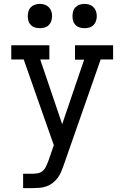

<svg xmlns="http://www.w3.org/2000/svg" viewBox="-20 -753 640 988"><path d="M99 215V141H148Q163 141 177 138Q191 135 201.5 125Q212 115 218 101.5Q224 88 229 75L257 -6L195 -182L102 -447H38V-520H234V-447H187L300 -114L413 -446H366V-520H562V-447H498L307 99Q301 116 294 132.5Q287 149 276 163.5Q265 178 250.5 189Q236 200 219 206Q202 212 184 213.5Q166 215 148 215ZM415 -608Q402 -608 390 -611.5Q378 -615 369 -624Q360 -633 356.5 -645Q353 -657 353 -670Q353 -683 356.5 -695Q360 -707 369 -716Q378 -725 390 -729Q402 -733 415 -733Q428 -733 440 -729Q452 -725 461 -716Q470 -707 474 -695Q478 -683 478 -670Q478 -657 474 -645Q470 -633 461 -624Q452 -615 440 -611.5Q428 -608 415 -608ZM185 -608Q172 -608 160 -611.5Q148 -615 139 -624Q130 -633 126.5 -645Q123 -657 123 -670Q123 -683 126.5 -695Q130 -707 139 -716Q148 -725 160 -729Q172 -733 185 -733Q198 -733 210 -729Q222 -725 231 -716Q240 -707 244 -695Q248 -683 248 -670Q248 -657 244 -645Q240 -633 231 -624Q222 -615 210 -611.5Q198 -608 185 -608Z"/></svg>

Font: Iosevka Plex Etoile
Style: Regular
Weight: 400
Designer: Belleve Invis
Foundry: Belleve Invis
Version: Version 25.1.1; ttfautohint (v1.8.4)